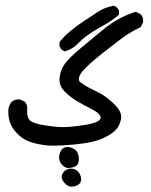

<svg xmlns="http://www.w3.org/2000/svg" viewBox="-20 -344 540 687"><path d="M200.7 288.6Q200.7 278.3 209.5 269.5Q220.2 259.3 233.4 259.3Q248.5 259.3 258.8 269.5Q264.6 275.4 267.6 283.4Q270.5 291.5 270.5 297.9Q270.5 308.1 262.7 314.9Q252.9 323.7 235.8 323.7Q231.9 323.7 231 323.7Q214.4 318.8 204.6 302.2Q200.7 295.4 200.7 288.6ZM203.6 188.5Q210 182.1 221.2 182.1Q232.4 182.1 243.7 188.5Q254.9 194.3 258.8 205.6Q262.2 214.4 262.2 222.2Q262.2 230 260.7 236.6Q259.3 243.2 254.9 247.6Q245.6 256.3 222.2 257.3Q209 254.9 199.2 242.2Q191.4 231.4 191.4 220.5Q191.4 209.5 195.1 201.4Q198.7 193.4 203.6 188.5ZM77.6 45.4 77.1 56.2Q77.1 77.1 86.9 86.9Q92.3 92.3 106.7 96.9Q121.1 101.6 143.1 105Q180.7 110.8 206.1 110.8Q232.9 110.8 280.8 103.5Q324.2 97.2 336.4 85Q340.3 81.1 340.3 77.6Q340.3 70.3 332.3 62.5Q324.2 54.7 309.1 46.9Q283.7 34.2 258.3 19.5Q231.9 4.4 211.4 -16.6Q192.9 -35.6 192.9 -59.6Q192.9 -64 193.4 -67.9Q196.8 -95.7 213.4 -117.7Q229.5 -138.7 264.4 -168Q299.3 -197.3 351.1 -239.7Q402.8 -282.2 464.4 -301.3L466.3 -301.8L482.9 -293.5Q492.2 -284.2 492.2 -270Q492.2 -264.2 491.2 -262.2L483.4 -247.1Q458.5 -235.4 436.8 -221.4Q415 -207.5 350.1 -156.2Q285.2 -105.5 269 -80.6Q262.2 -69.3 262.2 -62Q262.2 -54.7 266.6 -50.3L269.5 -48.3Q287.1 -35.2 302.7 -27.8Q318.8 -20.5 340.8 -8.5Q362.8 3.4 389.6 29.3Q413.6 52.7 413.6 74.7Q413.6 78.1 413.1 82Q408.2 106.9 393.3 121.8Q378.4 136.7 351.1 149.4Q322.8 162.6 286.1 168Q249.5 173.3 219 175.3Q188.5 177.2 173.3 177.2Q158.2 177.2 147.9 176.3Q118.2 173.3 91.8 165Q64 156.7 43.9 136.2Q26.9 119.6 18.3 100.3Q9.8 81.1 9.8 56.2Q9.8 48.8 10.3 44.9Q12.7 31.7 21.5 20.5Q32.2 11.7 46.4 11.7Q52.2 11.7 54.2 12.7L68.8 20L69.8 21Q77.6 31.2 77.6 45.4ZM192.9 -178.7V-193.4Q203.1 -206.1 210.4 -213.4Q222.2 -225.1 231.9 -232.9Q252.4 -250.5 276.6 -266.1Q300.8 -281.7 327.1 -299.6Q353.5 -317.4 387.2 -323.7Q394.5 -320.8 398.7 -316.7Q402.8 -312.5 405.8 -305.7V-291.5Q380.9 -270 352.5 -254.4Q304.7 -228 280.3 -208Q269 -198.7 259.3 -188.5Q239.3 -168 213.4 -160.6L211.4 -160.2Q206.1 -162.6 203.6 -164.3Q201.2 -166 200 -167.2Q198.7 -168.5 197.8 -169.7Q196.8 -170.9 196.3 -172.4Q194.3 -174.8 192.9 -178.7Z"/></svg>

Font: Bakudai
Style: Medium
Weight: 500
Version: Version 1.48